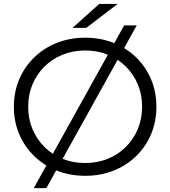

<svg xmlns="http://www.w3.org/2000/svg" viewBox="-20 -901 879 991"><path d="M419.8 6.4Q340.7 6.4 273.4 -20.4Q206 -47.2 156.4 -95.5Q106.8 -143.7 79.2 -208.4Q51.6 -273.2 51.6 -350Q51.6 -426.8 79.2 -491.6Q106.8 -556.3 156.5 -604.6Q206.2 -653 273.3 -679.7Q340.4 -706.4 419.7 -706.4Q499 -706.4 565.9 -679.8Q632.9 -653.2 682.5 -605Q732.1 -556.8 759.6 -491.9Q787.2 -427 787.2 -349.9Q787.2 -272.9 759.6 -208Q732.1 -143.2 682.5 -95Q632.9 -46.8 565.9 -20.2Q499 6.4 419.8 6.4ZM419.7 -59.6Q482.6 -59.6 536.2 -81.3Q589.7 -103 629.4 -142.5Q669.2 -181.9 691.3 -234.7Q713.4 -287.4 713.4 -350.2Q713.4 -412.9 691.3 -465.5Q669.3 -518 629.5 -557.5Q589.8 -597 536.2 -618.7Q482.6 -640.4 419.7 -640.4Q356.8 -640.4 303.1 -618.6Q249.3 -596.9 209.5 -557.4Q169.6 -517.9 147.6 -465.3Q125.5 -412.7 125.5 -350.2Q125.5 -287.6 147.5 -234.9Q169.6 -182.2 209.4 -142.5Q249.2 -102.8 303 -81.2Q356.8 -59.6 419.7 -59.6ZM154.3 70 620.8 -770H685.7L219.2 70ZM354.3 -757 492 -880.6H587L425.1 -757Z"/></svg>

Font: Montserrat Alternates Thin
Style: Regular
Weight: 100
Designer: Julieta Ulanovsky
Foundry: Julieta Ulanovsky
Version: Version 9.000